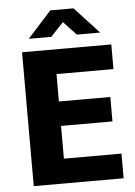

<svg xmlns="http://www.w3.org/2000/svg" viewBox="-56 -857 635 900"><g transform="rotate(-5 261.5 -407.0)"><path d="M66 -630H486V-514H218V-385H460V-270H218V-116H489V0H66ZM215 -814H324L439 -690H329L269 -754L209 -690H103Z"/></g></svg>

Font: Mukta ExtraBold
Style: Regular
Weight: 800
Designer: Girish Dalvi and Yashodeep Gholap
Foundry: Ek Type
Version: Version 2.538;PS 1.002;hotconv 16.6.51;makeotf.lib2.5.65220;